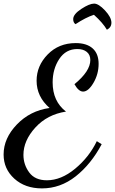

<svg xmlns="http://www.w3.org/2000/svg" viewBox="-24 -958 638 1065"><path d="M-4 -101Q-4 -191 69.5 -267.5Q143 -344 251 -359Q179 -422 179 -510Q179 -593 240.5 -656Q302 -719 396 -719Q457 -719 490 -689.5Q523 -660 523 -604Q523 -547 494.5 -498.5Q466 -450 437 -450Q412 -450 389 -491Q477 -563 477 -625Q477 -654 457.5 -670Q438 -686 405 -686Q341 -686 304.5 -630.5Q268 -575 268 -501Q268 -396 342 -339Q238 -323 172 -250.5Q106 -178 106 -99Q106 -45 138 -1.5Q170 42 236 42Q315 42 392.5 -22Q470 -86 513 -175L540 -158Q481 -47 396 20Q311 87 209 87Q115 87 55.5 33Q-4 -21 -4 -101ZM382 -852Q382 -879 427 -908.5Q472 -938 498 -938Q523 -938 558.5 -900Q594 -862 594 -832Q594 -806 569 -793Q546 -832 497 -876Q451 -861 395 -824Q382 -832 382 -852Z"/></svg>

Font: TypoPRO Dancing Script
Style: Bold
Weight: 700
Designer: Pablo Impallari
Foundry: Pablo Impallari. www.impallari.com Igino Marini. www.ikern.com
Version: Version 1.002